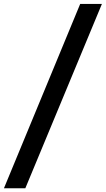

<svg xmlns="http://www.w3.org/2000/svg" viewBox="-70 -832 549 998"><path d="M-49.5 146.5 346.8 -811.5H459.7L61.7 146.5Z"/></svg>

Font: Reddit Sans
Style: Regular
Weight: 400
Designer: Stephen Hutchings
Foundry: Reddit
Version: Version 1.014